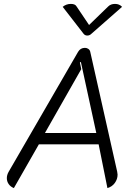

<svg xmlns="http://www.w3.org/2000/svg" viewBox="-20 -954 709 983"><path d="M15 -42Q15 -58 24 -74L380 -689Q392 -709 415 -709Q425 -709 432.5 -703.5Q440 -698 442 -689L580 -75Q582 -65 582 -60Q582 -37 568 -17.5Q554 2 530 9L485 -215H179L51 9Q34 2 24.5 -11.5Q15 -25 15 -42ZM473 -273 394 -637 389 -634 396 -600 210 -273ZM534 -921Q547 -934 569 -934Q591 -934 605 -919L448 -781Q439 -772 427 -772Q415 -772 408 -781L301 -919Q319 -934 343 -934Q365 -934 372 -921L436 -826Z"/></svg>

Font: K2D ExtraLight
Style: Italic
Weight: 275
Italic angle: -10°
Designer: Katatrad Aksorn Co.,Ltd.
Foundry: Cadson Demak Co.,Ltd.
Version: Version 1.000; ttfautohint (v1.6)